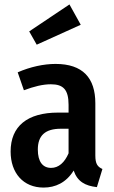

<svg xmlns="http://www.w3.org/2000/svg" viewBox="-20 -833 515 868"><path d="M345 -721 294 -813 112 -691 146 -631ZM411 -130V-366C411 -481 354 -544 231 -544C178 -544 117 -531 60 -506L88 -425C134 -442 173 -452 210 -452C266 -452 290 -428 290 -359V-324H243C103 -324 28 -262 28 -148C28 -51 85 15 177 15C230 15 279 -7 313 -62C330 -12 365 7 418 13L443 -69C421 -79 411 -92 411 -130ZM211 -74C173 -74 151 -102 151 -157C151 -220 184 -251 255 -251H290V-140C272 -98 245 -74 211 -74Z"/></svg>

Font: Fira Sans Condensed Medium
Style: Regular
Weight: 500
Width: 3
Designer: Carrois Corporate & Edenspiekermann AG
Foundry: Carrois Corporate GbR & Edenspiekermann AG
Version: Version 4.202;PS 004.202;hotconv 1.0.88;makeotf.lib2.5.64775